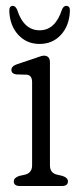

<svg xmlns="http://www.w3.org/2000/svg" viewBox="-20 -620 260 640"><path d="M146.5 -412V-69Q146.5 -43.5 169.5 -38L188.5 -33.5Q206.5 -27.5 206.5 -15.5Q206.5 0 186.5 0H46Q26 0 26 -15.5Q26 -27.5 44 -33.5L64 -38Q87 -44 87 -69V-346Q87 -369.5 69 -371L34 -372Q18 -374.5 18 -387Q18 -399.5 37 -406L92.5 -424.5Q103 -428 111.8 -431.2Q120.5 -434.5 126 -434.5Q146.5 -434.5 146.5 -412ZM112 -519Q164.5 -519 186.5 -588Q192 -600.5 200.5 -600.5Q214 -600.5 213 -583Q211 -534 183 -503.8Q155 -473.5 112 -473.5Q69 -473.5 41 -503.8Q13 -534 11 -583Q10.5 -600.5 23 -600.5Q31 -600.5 37 -588Q59 -519 112 -519Z"/></svg>

Font: Fraunces 144pt S100 Light
Style: Regular
Weight: 300
Version: Version 1.000; ttfautohint (v1.8.3)